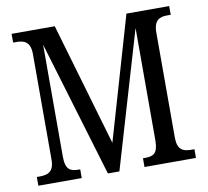

<svg xmlns="http://www.w3.org/2000/svg" viewBox="-79 -801 961 889"><g transform="rotate(-10 401.5 -357.0)"><path d="M31 0H235V-41H228C190 -41 166 -50 166 -113V-639L358 0H412L601 -641V-111C600 -51 580 -41 539 -41H530V0H772V-41H758C718 -41 692 -52 692 -111V-603C692 -662 720 -673 755 -673H772V-714H571L403 -136L234 -714H31V-673H47C83 -673 112 -662 112 -605V-108C112 -51 83 -41 43 -41H31Z"/></g></svg>

Font: Noto Serif Bengali Condensed
Style: Regular
Weight: 400
Width: 3
Designer: Juan Bruce, Universal Thirst, Indian Type Foundry and the Monotype Design Team.
Foundry: Monotype Imaging Inc.
Version: Version 2.003